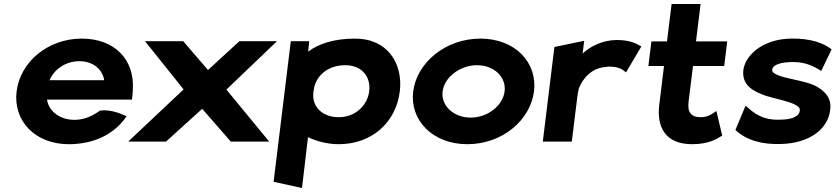

<svg xmlns="http://www.w3.org/2000/svg" viewBox="-20 -698 4181 960"><path d="M215 -200H640L641 -210C642 -222 644 -235 644 -247C655 -401 552 -505 389 -505C219 -505 81 -388 63 -241C45 -95 154 23 324 23C442 23 543 -21 606 -107L613 -117L603 -121C581 -131 530 -152 480 -145C433 -111 389 -97 344 -99C274 -102 223 -145 215 -200ZM501 -297H228C249 -349 306 -392 377 -392C444 -392 492 -353 501 -297Z M1177 -492 1020 -348 896 -492H705L898 -251L621 10H810L991 -154L1134 10H1326L1112 -250L1365 -492Z M1979 -241C1996 -380 1918 -505 1756 -505C1648 -505 1571 -478 1521 -440C1522 -453 1524 -474 1525 -482L1526 -492H1434L1348 211L1490 242L1520 -12C1563 8 1616 23 1674 23C1838 23 1960 -85 1979 -241ZM1547 -237C1547 -240 1552 -266 1552 -266C1570 -330 1629 -372 1706 -372C1789 -372 1835 -315 1826 -241C1817 -171 1757 -112 1674 -112C1592 -112 1538 -164 1547 -237Z M2193 -241C2202 -312 2280 -372 2365 -372C2451 -372 2512 -312 2503 -241C2494 -170 2419 -110 2333 -110C2248 -110 2184 -170 2193 -241ZM2046 -241C2028 -97 2143 23 2317 23C2491 23 2632 -97 2650 -241C2668 -385 2556 -505 2382 -505C2208 -505 2064 -385 2046 -241Z M3187 -466 3179 -470C3168 -475 3138 -498 3064 -498C2994 -498 2930 -466 2893 -430L2901 -494L2752 -463L2694 10H2839L2865 -201C2867 -220 2870 -237 2874 -255C2893 -305 2937 -358 3008 -363C3013 -363 3018 -365 3023 -365C3077 -365 3093 -349 3101 -343L3110 -336Z M3591 -20 3562 -143 3550 -135C3533 -123 3515 -112 3483 -112C3436 -112 3416 -136 3423 -191L3445 -368H3601L3616 -491H3460L3483 -678H3338L3315 -491H3237L3222 -368H3300L3276 -171C3264 -67 3303 23 3441 23C3524 23 3566 -4 3591 -20Z M3657 -48C3715 6 3795 25 3885 22C4031 18 4120 -55 4131 -148C4140 -211 4100 -246 4055 -270C3996 -297 3909 -303 3863 -325C3847 -333 3840 -339 3841 -350C3843 -370 3873 -384 3921 -387C3980 -391 4025 -381 4077 -349L4086 -343L4138 -451L4133 -455C4074 -498 3990 -509 3913 -504C3791 -495 3709 -424 3697 -350C3687 -271 3747 -241 3809 -219C3857 -204 3920 -193 3955 -175C3971 -166 3981 -159 3979 -144C3976 -118 3945 -102 3892 -100C3826 -96 3775 -108 3718 -161L3708 -170Z"/></svg>

Font: Bluebird
Style: SfBdExtObl
Weight: 700
Designer: Jasper
Foundry: Cannot Into Space Fonts
Version: Version 0.98